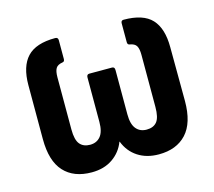

<svg xmlns="http://www.w3.org/2000/svg" viewBox="-80 -598 784 702"><g transform="rotate(-15 312.5 -246.5)"><path d="M186 8Q118 8 81 -32.5Q44 -73 44 -156V-360Q44 -431 77 -466Q110 -501 183 -501Q194 -501 194 -490V-419Q194 -409 186 -408Q167 -405 160.5 -394Q154 -383 154 -360V-163Q154 -123 167.5 -107Q181 -91 206 -91Q231 -91 245.5 -108.5Q260 -126 260 -163V-331Q260 -343 270 -343H356Q366 -343 366 -331V-163Q366 -126 380.5 -108.5Q395 -91 420 -91Q446 -91 459 -107Q472 -123 472 -163V-360Q472 -383 465.5 -394Q459 -405 440 -408Q432 -409 432 -419V-490Q432 -501 442 -501Q516 -501 548.5 -466Q581 -431 581 -360L582 -156Q582 -73 544.5 -32.5Q507 8 440 8Q394 8 361 -13.5Q328 -35 313 -74H312Q298 -37 265.5 -14.5Q233 8 186 8Z"/></g></svg>

Font: Sofia Sans Condensed
Style: Bold
Weight: 700
Designer: Botio Nikoltchev, Ani Petrova
Foundry: lettersoup
Version: Version 4.101; ttfautohint (v1.8.4.7-5d5b)